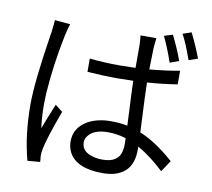

<svg xmlns="http://www.w3.org/2000/svg" viewBox="-91 -926 1182 1073"><g transform="rotate(10 500.0 -390.0)"><path d="M870.1 -653.3 819.3 -634.8Q793.9 -710 761.7 -777.3L810.5 -792Q851.6 -708 870.1 -653.3ZM146.5 -757.8 234.4 -750Q227.5 -731.4 216.8 -683.6Q181.6 -516.6 169.9 -346.7Q168 -311.5 168 -285.2Q168 -210 176.8 -149.4Q192.4 -193.4 233.4 -293L275.4 -259.8Q216.8 -100.6 205.1 -41Q199.2 -13.7 200.2 2.9Q201.2 7.8 202.1 21.5Q203.1 33.2 203.1 37.1L131.8 43Q93.8 -96.7 93.8 -271.5Q93.8 -398.4 137.7 -676.8Q138.7 -682.6 139.6 -686.5Q146.5 -744.1 146.5 -757.8ZM651.4 -142.6Q651.4 -164.1 650.4 -176.8Q598.6 -192.4 548.8 -192.4Q466.8 -192.4 435.5 -148.4Q423.8 -132.8 423.8 -113.3Q423.8 -60.5 489.3 -43Q513.7 -36.1 543 -36.1Q633.8 -36.1 647.5 -104.5Q651.4 -122.1 651.4 -142.6ZM884.8 -600.6V-523.4Q800.8 -509.8 713.9 -503.9Q713.9 -460.9 725.6 -222.7Q817.4 -185.5 920.9 -93.8L877.9 -29.3Q802.7 -100.6 728.5 -142.6V-124Q728.5 2.9 619.1 31.2Q589.8 38.1 556.6 38.1Q409.2 38.1 365.2 -43.9Q350.6 -72.3 350.6 -106.4Q350.6 -184.6 424.8 -226.6Q478.5 -255.9 554.7 -255.9Q605.5 -255.9 647.5 -247.1Q646.5 -274.4 643.6 -335Q637.7 -448.2 636.7 -500Q572.3 -498 542 -498Q475.6 -498 376 -504.9V-580.1Q460 -571.3 543.9 -571.3Q575.2 -571.3 636.7 -573.2V-696.3Q636.7 -721.7 632.8 -756.8H722.7Q718.8 -727.5 716.8 -697.3Q715.8 -668.9 713.9 -578.1Q804.7 -585.9 884.8 -600.6ZM862.3 -806.6 911.1 -823.2Q947.3 -750 971.7 -684.6L920.9 -667Q886.7 -763.7 862.3 -806.6Z"/></g></svg>

Font: Taipei Sans TC Beta
Style: Regular
Weight: 400
Designer: JT Foundry
Foundry: JT Foundry
Version: Version 1.000